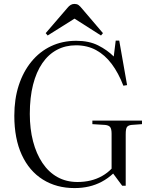

<svg xmlns="http://www.w3.org/2000/svg" viewBox="-20 -945 766 979"><path d="M360 14Q268 14 198.5 -29.5Q129 -73 91 -155.5Q53 -238 53 -355Q53 -440 75.5 -509.5Q98 -579 140 -630.5Q182 -682 240 -709.5Q298 -737 369 -737Q434 -737 480.5 -713.5Q527 -690 560 -657L570 -738H588L628 -511L609 -508Q584 -573 549.5 -619Q515 -665 470 -689.5Q425 -714 367 -714Q314 -714 270.5 -691Q227 -668 196 -623Q165 -578 148.5 -513Q132 -448 132 -364Q132 -288 148.5 -224.5Q165 -161 196.5 -114Q228 -67 273 -42Q318 -17 375 -17Q410 -17 441.5 -24.5Q473 -32 500.5 -47.5Q528 -63 549 -85V-263Q549 -287 542 -296.5Q535 -306 516 -308L451 -312V-330H704V-312L650 -308Q634 -306 627.5 -297.5Q621 -289 621 -260V2H603L557 -60Q530 -35 499 -18.5Q468 -2 433.5 6Q399 14 360 14ZM223 -764 213 -776 324 -905Q332 -915 340.5 -920Q349 -925 360 -925Q372 -925 380 -919.5Q388 -914 400 -899L505 -776L495 -764L360 -850Z"/></svg>

Font: Literata 60pt Light
Style: Regular
Weight: 300
Designer: Latin by Veronika Burian and Jose Scaglione. Greek by Irene Vlachou. Cyrillic by Vera Evstafieva.
Foundry: TypeTogether
Version: Version 3.103;gftools[0.9.29]